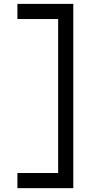

<svg xmlns="http://www.w3.org/2000/svg" viewBox="-20 -875 540 990"><path d="M357.9 -855V95.2H69.8V17.1H279.8V-776.9H69.8V-855Z"/></svg>

Font: BIZ UDGothic
Style: Regular
Weight: 400
Monospace: yes
Designer: TypeBank Co., Ltd.
Foundry: Morisawa Inc.
Version: Version 1.05